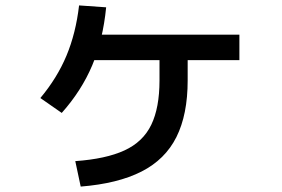

<svg xmlns="http://www.w3.org/2000/svg" viewBox="-20 -647 1040 709"><path d="M258 -52Q371 -60 439.5 -91.5Q508 -123 538.5 -186Q569 -249 569 -350V-474H673V-350Q673 -224 631.5 -141Q590 -58 502.5 -13.5Q415 31 278 42ZM129 -285Q191 -359 225.5 -441.5Q260 -524 272 -627L372 -620Q360 -499 320.5 -405.5Q281 -312 208 -230ZM279 -425V-519H864V-425Z"/></svg>

Font: M PLUS 1 Thin Medium
Style: Regular
Weight: 500
Version: Version 1.001